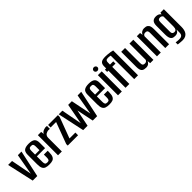

<svg xmlns="http://www.w3.org/2000/svg" viewBox="270 -1931 3338 3338"><g transform="rotate(-45 1939.0 -262.0)"><path d="M121 0 11 -495H108L183 -106H182L251 -495H340L233 0Z M527 8Q476 8 442.5 -3.5Q409 -15 392.5 -48Q376 -81 376 -147V-379Q376 -451 412 -477.5Q448 -504 524 -504Q600 -504 636 -477.5Q672 -451 672 -379V-247H470V-110Q470 -73 481.5 -58Q493 -43 526 -43Q556 -43 567 -57.5Q578 -72 578 -110V-183H672V-148Q672 -83 655.5 -49Q639 -15 607 -3.5Q575 8 527 8ZM470 -291H578V-383Q578 -417 567 -432Q556 -447 524 -447Q493 -447 481.5 -432Q470 -417 470 -383Z M743 0V-495H823L831 -438Q841 -463 862 -475.5Q883 -488 905 -493Q936 -504 968 -497V-424Q965 -425 953 -426.5Q941 -428 926 -427Q911 -426 900 -420Q871 -413 854 -391.5Q837 -370 837 -338V0Z M982 0V-37L1129 -433H994V-495H1236V-454L1091 -66H1236V0Z M1362 0 1256 -495H1345L1417 -115L1488 -495H1578L1654 -115L1720 -495H1809L1705 0H1597L1533 -313L1470 0Z M2002 8Q1951 8 1917.5 -3.5Q1884 -15 1867.5 -48Q1851 -81 1851 -147V-379Q1851 -451 1887 -477.5Q1923 -504 1999 -504Q2075 -504 2111 -477.5Q2147 -451 2147 -379V-247H1945V-110Q1945 -73 1956.5 -58Q1968 -43 2001 -43Q2031 -43 2042 -57.5Q2053 -72 2053 -110V-183H2147V-148Q2147 -83 2130.5 -49Q2114 -15 2082 -3.5Q2050 8 2002 8ZM1945 -291H2053V-383Q2053 -417 2042 -432Q2031 -447 1999 -447Q1968 -447 1956.5 -432Q1945 -417 1945 -383Z M2218 0V-495H2312V0ZM2265 -553Q2245 -553 2231.5 -566Q2218 -579 2218 -598Q2218 -617 2231.5 -630Q2245 -643 2265 -643Q2284 -643 2298.5 -630Q2313 -617 2313 -598Q2313 -579 2298.5 -566Q2284 -553 2265 -553Z M2403 0V-421H2372V-476H2403V-528Q2403 -583 2432 -608Q2461 -633 2538 -633Q2566 -633 2596.5 -630Q2627 -627 2656.5 -622.5Q2686 -618 2710 -611V0H2616V-598L2642 -571Q2618 -578 2595.5 -581.5Q2573 -585 2557 -585Q2521 -585 2509 -571Q2497 -557 2497 -527V-476H2577V-421H2497V0Z M2906 7Q2856 7 2831.5 -10Q2807 -27 2799.5 -56.5Q2792 -86 2792 -124V-495H2886V-131Q2886 -113 2888.5 -97Q2891 -81 2902.5 -70.5Q2914 -60 2940 -60Q2959 -60 2970 -66Q2981 -72 2987 -80.5Q2993 -89 2995 -97V-495H3089V0H3009L3002 -57Q2993 -31 2968.5 -12Q2944 7 2906 7Z M3176 0V-495H3255L3264 -439Q3273 -469 3300.5 -487Q3328 -505 3360 -505Q3409 -505 3433.5 -487.5Q3458 -470 3466 -440.5Q3474 -411 3474 -373V0H3380V-366Q3380 -380 3379 -392.5Q3378 -405 3373 -415Q3368 -425 3357 -431Q3346 -437 3325 -437Q3308 -437 3296.5 -431Q3285 -425 3279 -416.5Q3273 -408 3270 -400V0Z M3689 119Q3676 119 3657.5 117.5Q3639 116 3622 114.5Q3605 113 3592.5 111.5Q3580 110 3577 109V58Q3590 60 3614.5 62.5Q3639 65 3657 65Q3672 65 3687.5 62.5Q3703 60 3716.5 52Q3730 44 3738 27Q3746 10 3746 -19V-89Q3741 -74 3730.5 -59.5Q3720 -45 3701 -35.5Q3682 -26 3651 -26Q3629 -26 3609.5 -31Q3590 -36 3575.5 -50.5Q3561 -65 3552.5 -93.5Q3544 -122 3544 -168V-380Q3544 -444 3570 -474.5Q3596 -505 3652 -505Q3681 -505 3701.5 -497Q3722 -489 3735.5 -475Q3749 -461 3755 -441L3742 -440L3757 -495H3840V-61Q3840 -25 3832.5 8Q3825 41 3808 65.5Q3791 90 3762 104.5Q3733 119 3689 119ZM3689 -83Q3713 -83 3725 -94.5Q3737 -106 3741.5 -125.5Q3746 -145 3746 -166V-409Q3743 -416 3736.5 -423.5Q3730 -431 3719 -436Q3708 -441 3689 -441Q3662 -441 3650 -427Q3638 -413 3638 -376V-144Q3638 -123 3643 -111Q3648 -99 3656.5 -93Q3665 -87 3674 -85Q3683 -83 3689 -83Z"/></g></svg>

Font: Alumni Sans SemiBold
Style: Regular
Weight: 600
Designer: Robert E. Leuschke
Foundry: Robert E. Leuschke
Version: Version 1.018